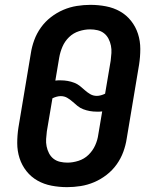

<svg xmlns="http://www.w3.org/2000/svg" viewBox="-20 -763 640 791"><path d="M257 8Q256 8 256 8Q256 8 256 8Q224 8 192.5 2Q161 -4 134.5 -19Q108 -34 89 -58Q70 -82 60.5 -111.5Q51 -141 51 -173.5Q51 -206 56 -238L107 -543Q111 -570 121 -597.5Q131 -625 148.5 -649.5Q166 -674 190 -692.5Q214 -711 241 -722.5Q268 -734 296.5 -738.5Q325 -743 352 -743Q353 -743 353 -743Q353 -743 353 -743Q385 -743 416.5 -737Q448 -731 474.5 -716Q501 -701 520 -677Q539 -653 548.5 -623.5Q558 -594 558 -561.5Q558 -529 553 -497L502 -192Q498 -165 488 -137.5Q478 -110 460.5 -85.5Q443 -61 419 -42.5Q395 -24 368 -12.5Q341 -1 312.5 3.5Q284 8 257 8ZM379 -368Q387 -368 396 -370.5Q405 -373 413 -377L436 -513Q438 -529 439 -544.5Q440 -560 437 -575Q434 -590 427 -603.5Q420 -617 408.5 -626Q397 -635 382 -638.5Q367 -642 351 -642Q329 -642 305.5 -634.5Q282 -627 264.5 -610Q247 -593 237.5 -571Q228 -549 224 -526L208 -431Q214 -432 219.5 -432Q225 -432 230 -432Q245 -432 259 -429.5Q273 -427 286 -422Q299 -417 309.5 -408.5Q320 -400 330 -391Q340 -382 352 -375Q364 -368 379 -368ZM258 -93Q280 -93 303.5 -100.5Q327 -108 344.5 -125Q362 -142 372 -164Q382 -186 385 -209L401 -304Q395 -303 389.5 -303Q384 -303 379 -303Q364 -303 350 -305.5Q336 -308 323 -313Q310 -318 299.5 -326.5Q289 -335 279 -344Q269 -353 257 -360Q245 -367 230 -367Q222 -367 213 -364.5Q204 -362 196 -358L173 -222Q171 -206 170 -190.5Q169 -175 172 -160Q175 -145 182 -131.5Q189 -118 200.5 -109Q212 -100 227 -96.5Q242 -93 258 -93Z"/></svg>

Font: Iosevka SS04 Extended Oblique
Style: Bold
Weight: 700
Width: 7
Italic angle: -9°
Monospace: yes
Designer: Belleve Invis
Foundry: Belleve Invis
Version: Version 19.0.0; ttfautohint (v1.8.4)